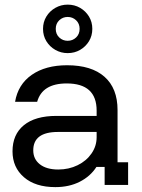

<svg xmlns="http://www.w3.org/2000/svg" viewBox="-20 -788 607 818"><path d="M215.8 9.2Q130.8 9.2 82.1 -32.9Q33.3 -75 33.3 -143.3Q33.3 -215 81.7 -254.6Q130 -294.2 220.8 -294.2H391.7V-316.7Q391.7 -432.5 264.2 -432.5Q160 -432.5 138.3 -354.2H44.2Q56.7 -428.3 115.4 -469.2Q174.2 -510 265.8 -510Q370 -510 425.4 -460.8Q480.8 -411.7 480.8 -319.2V-96.7H525.8V0H425.8V-76.7H390.8Q365 -36.7 320 -13.8Q275 9.2 215.8 9.2ZM228.3 -65.8Q273.3 -65.8 310.8 -84.2Q348.3 -102.5 370 -134.2Q391.7 -165.8 391.7 -203.3V-225.8H226.7Q121.7 -225.8 121.7 -147.5Q121.7 -110 150 -87.9Q178.3 -65.8 228.3 -65.8ZM268.3 -561.7Q240 -561.7 215.8 -575.4Q191.7 -589.2 177.5 -612.5Q163.3 -635.8 163.3 -665Q163.3 -694.2 177.5 -717.5Q191.7 -740.8 215.8 -754.6Q240 -768.3 268.3 -768.3Q297.5 -768.3 321.2 -754.6Q345 -740.8 359.2 -717.5Q373.3 -694.2 373.3 -665Q373.3 -635.8 359.2 -612.5Q345 -589.2 321.2 -575.4Q297.5 -561.7 268.3 -561.7ZM268.3 -614.2Q289.2 -614.2 304.2 -628.3Q319.2 -642.5 319.2 -665Q319.2 -687.5 304.2 -701.7Q289.2 -715.8 268.3 -715.8Q247.5 -715.8 232.5 -701.7Q217.5 -687.5 217.5 -665Q217.5 -642.5 232.5 -628.3Q247.5 -614.2 268.3 -614.2Z"/></svg>

Font: Funnel Display Light
Style: Regular
Weight: 400
Version: Version 1.000